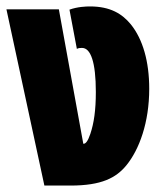

<svg xmlns="http://www.w3.org/2000/svg" viewBox="-22 -577 511 597"><path d="M116 0H197C294 0 339 -24 371 -63C411 -112 442 -196 442 -301C442 -386 422 -455 385 -501C358 -534 321 -557 258 -557C245 -557 219 -556 194 -547L217 -425C222 -428 229 -428 233 -428C260 -428 276 -384 276 -291C276 -234 270 -194 259 -161C251 -137 244 -130 238 -130H237L161 -548H-2Z"/></svg>

Font: Noto Sans Thai ExtCond Blk
Style: Regular
Weight: 900
Width: 2
Designer: Monotype Design Team
Foundry: Monotype Imaging Inc.
Version: Version 2.002